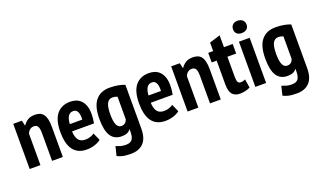

<svg xmlns="http://www.w3.org/2000/svg" viewBox="-88 -1248 3332 1997"><g transform="rotate(-20 1578.0 -249.0)"><path d="M291 0V-304Q291 -359 278 -381Q265 -403 234 -403Q208 -403 189 -387Q170 -371 162 -347V0H43V-500H138L152 -442H155Q173 -471 204 -491.5Q235 -512 285 -512Q315 -512 338.5 -503Q362 -494 378 -473.5Q394 -453 402 -418.5Q410 -384 410 -333V0Z M830 -37Q805 -15 762 -1Q719 13 672 13Q620 13 582.5 -5Q545 -23 521 -57Q497 -91 485.5 -139.5Q474 -188 474 -250Q474 -385 527.5 -449.5Q581 -514 676 -514Q708 -514 738 -504.5Q768 -495 791.5 -472.5Q815 -450 829.5 -412.5Q844 -375 844 -318Q844 -296 841.5 -271Q839 -246 834 -217H591Q593 -155 617 -122Q641 -89 694 -89Q726 -89 752.5 -99Q779 -109 793 -120ZM674 -412Q636 -412 617 -381.5Q598 -351 595 -296H733Q736 -353 721 -382.5Q706 -412 674 -412Z M1278 0Q1278 109 1228 160.5Q1178 212 1089 212Q1027 212 992 202.5Q957 193 938 182L963 81Q985 90 1010.5 98Q1036 106 1071 106Q1122 106 1141.5 78.5Q1161 51 1161 -5V-32H1158Q1144 -12 1120.5 -2Q1097 8 1060 8Q981 8 941.5 -51.5Q902 -111 902 -240Q902 -379 956.5 -445Q1011 -511 1112 -511Q1166 -511 1209 -502.5Q1252 -494 1278 -482ZM1093 -94Q1120 -94 1135.5 -107Q1151 -120 1159 -144V-394Q1148 -399 1134.5 -402Q1121 -405 1103 -405Q1066 -405 1045.5 -369Q1025 -333 1025 -245Q1025 -94 1093 -94Z M1701 -37Q1676 -15 1633 -1Q1590 13 1543 13Q1491 13 1453.5 -5Q1416 -23 1392 -57Q1368 -91 1356.5 -139.5Q1345 -188 1345 -250Q1345 -385 1398.5 -449.5Q1452 -514 1547 -514Q1579 -514 1609 -504.5Q1639 -495 1662.5 -472.5Q1686 -450 1700.5 -412.5Q1715 -375 1715 -318Q1715 -296 1712.5 -271Q1710 -246 1705 -217H1462Q1464 -155 1488 -122Q1512 -89 1565 -89Q1597 -89 1623.5 -99Q1650 -109 1664 -120ZM1545 -412Q1507 -412 1488 -381.5Q1469 -351 1466 -296H1604Q1607 -353 1592 -382.5Q1577 -412 1545 -412Z M2039 0V-304Q2039 -359 2026 -381Q2013 -403 1982 -403Q1956 -403 1937 -387Q1918 -371 1910 -347V0H1791V-500H1886L1900 -442H1903Q1921 -471 1952 -491.5Q1983 -512 2033 -512Q2063 -512 2086.5 -503Q2110 -494 2126 -473.5Q2142 -453 2150 -418.5Q2158 -384 2158 -333V0Z M2201 -500H2256V-594L2375 -631V-500H2472V-394H2375V-176Q2375 -133 2383.5 -115Q2392 -97 2414 -97Q2429 -97 2441 -100Q2453 -103 2467 -109L2482 -14Q2460 -3 2431 4.5Q2402 12 2370 12Q2313 12 2284.5 -21Q2256 -54 2256 -132V-394H2201Z M2541 -500H2660V0H2541ZM2527 -641Q2527 -671 2546 -690.5Q2565 -710 2600 -710Q2635 -710 2656 -691Q2677 -672 2677 -641Q2677 -610 2656 -592Q2635 -574 2600 -574Q2565 -574 2546 -592.5Q2527 -611 2527 -641Z M3114 0Q3114 109 3064 160.5Q3014 212 2925 212Q2863 212 2828 202.5Q2793 193 2774 182L2799 81Q2821 90 2846.5 98Q2872 106 2907 106Q2958 106 2977.5 78.5Q2997 51 2997 -5V-32H2994Q2980 -12 2956.5 -2Q2933 8 2896 8Q2817 8 2777.5 -51.5Q2738 -111 2738 -240Q2738 -379 2792.5 -445Q2847 -511 2948 -511Q3002 -511 3045 -502.5Q3088 -494 3114 -482ZM2929 -94Q2956 -94 2971.5 -107Q2987 -120 2995 -144V-394Q2984 -399 2970.5 -402Q2957 -405 2939 -405Q2902 -405 2881.5 -369Q2861 -333 2861 -245Q2861 -94 2929 -94Z"/></g></svg>

Font: PT Sans Narrow
Style: Bold
Weight: 700
Width: 3
Designer: A.Korolkova, O.Umpeleva, V.Yefimov
Foundry: ParaType Ltd
Version: Version 2.003W OFL